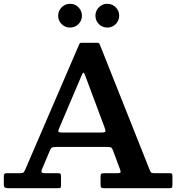

<svg xmlns="http://www.w3.org/2000/svg" viewBox="-20 -990 927 1010"><path d="M0 -23.5V-62.5Q0 -71.5 3.2 -75.2Q6.5 -79 16.5 -79H85.5Q100.5 -79 104.5 -83.8Q108.5 -88.5 113 -98.5L396.5 -756.5Q399 -762.5 401.8 -763.8Q404.5 -765 413.5 -765H486.5Q496 -765 499.5 -763Q503 -761 505.5 -754.5L764.5 -103.5Q769.5 -91 772.5 -85Q775.5 -79 794 -79H869.5Q880.5 -79 883.8 -76.5Q887 -74 887 -62.5V-19Q887 -6.5 884.2 -3.2Q881.5 0 869 0H528.5Q517 0 513 -3.2Q509 -6.5 509 -18.5V-61.5Q509 -73 513 -76Q517 -79 528 -79H598.5Q613.5 -79 614.2 -84.2Q615 -89.5 611.5 -99L576.5 -193Q571 -208 567 -212.5Q563 -217 542 -217H275.5Q259 -217 253.2 -213.8Q247.5 -210.5 243 -199.5L202 -102.5Q196.5 -90.5 198.8 -84.8Q201 -79 216.5 -79H285Q295 -79 298 -75.8Q301 -72.5 301 -62.5V-17Q301 -4.5 298.2 -2.2Q295.5 0 283.5 0H27.5Q11.5 0 5.8 -3.2Q0 -6.5 0 -23.5ZM410 -594.5 290 -312.5Q286 -303 287.2 -298Q288.5 -293 304 -293H513Q534 -293 534.8 -298.5Q535.5 -304 530.5 -318.5L428 -593Q422 -608.5 418.8 -607.8Q415.5 -607 410 -594.5ZM544.5 -845Q518.5 -845 500.2 -863.2Q482 -881.5 482 -907.5Q482 -933 500.2 -951.5Q518.5 -970 544.5 -970Q570.5 -970 588.8 -951.5Q607 -933 607 -907.5Q607 -881.5 588.8 -863.2Q570.5 -845 544.5 -845ZM348.5 -845Q322.5 -845 304.2 -863.2Q286 -881.5 286 -907.5Q286 -933 304.2 -951.5Q322.5 -970 348.5 -970Q374.5 -970 392.8 -951.5Q411 -933 411 -907.5Q411 -881.5 392.8 -863.2Q374.5 -845 348.5 -845Z"/></svg>

Font: Besley SemiBold
Style: Regular
Weight: 600
Designer: Owen Earl
Foundry: indestructible type*
Version: Version 2.001; ttfautohint (v1.8.3)